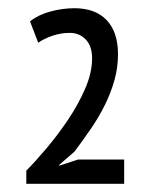

<svg xmlns="http://www.w3.org/2000/svg" viewBox="-20 -827 370 467"><path d="M267 -695Q267 -663 258.5 -632.5Q250 -602 235.5 -572.5Q221 -543 201.5 -514.5Q182 -486 161 -458L124 -426V-424L170 -439H282V-380H44V-412Q65 -433 92.5 -465.5Q120 -498 145 -535Q170 -572 187 -611Q204 -650 204 -685Q204 -715 188.5 -731Q173 -747 150 -747Q128 -747 107.5 -740Q87 -733 73 -723L53 -775Q73 -791 102.5 -799Q132 -807 161 -807Q212 -807 239.5 -778Q267 -749 267 -695Z"/></svg>

Font: PT Sans Narrow
Style: Regular
Weight: 400
Width: 3
Designer: A.Korolkova, O.Umpeleva, V.Yefimov
Foundry: ParaType Ltd
Version: Version 2.003W OFL